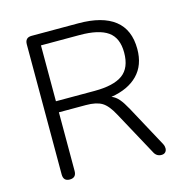

<svg xmlns="http://www.w3.org/2000/svg" viewBox="-101 -768 860 873"><g transform="rotate(-15 329.5 -332.0)"><path d="M92 -26V-638Q92 -670 123 -670H343Q456 -670 514 -624.5Q572 -579 572 -488Q572 -412 527.5 -366.5Q483 -321 402 -308Q421 -301 436 -283.5Q451 -266 469 -233L574 -39Q579 -30 579 -19Q579 -8 572.5 -1Q566 6 554 6Q530 6 519 -17L407 -223Q382 -270 355.5 -286Q329 -302 280 -302H153V-26Q153 6 122 6Q92 6 92 -26ZM510 -488Q510 -557 467.5 -587Q425 -617 335 -617H153V-354H335Q425 -354 467.5 -385Q510 -416 510 -488Z"/></g></svg>

Font: SN Pro Light
Style: Regular
Weight: 300
Designer: Tobias Whetton
Foundry: Supernotes
Version: Version 1.002